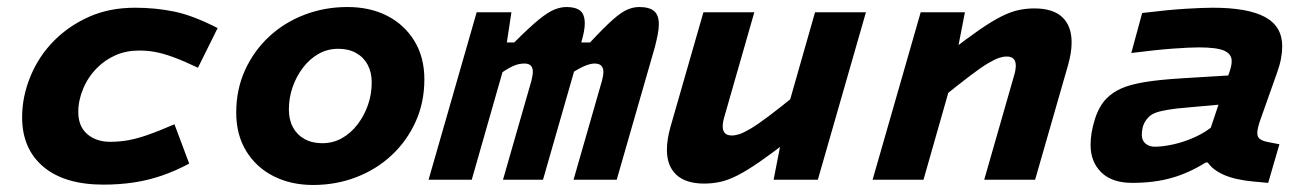

<svg xmlns="http://www.w3.org/2000/svg" viewBox="-20 -512 3724 547"><path d="M377 -368Q340 -368 310 -355Q280 -342 257 -319Q231 -293 217 -259.5Q203 -226 203 -193Q203 -152 228.5 -130Q254 -108 294 -108Q318 -108 342.5 -112Q367 -116 399 -127Q431 -138 477 -158L519 -46Q480 -25 440.5 -11.5Q401 2 360 8Q319 14 275 14Q164 14 103.5 -37Q43 -88 43 -178Q43 -237 67 -295Q91 -353 135 -397Q177 -439 234.5 -464.5Q292 -490 365 -490Q423 -490 476.5 -479Q530 -468 600 -432L544 -319Q502 -339 473 -349.5Q444 -360 422 -364Q400 -368 377 -368Z M970 -492Q1034 -492 1083 -467Q1132 -442 1160.5 -395.5Q1189 -349 1189 -286Q1189 -220 1164 -165Q1139 -110 1095.5 -69.5Q1052 -29 994.5 -7Q937 15 872 15Q809 15 759.5 -10Q710 -35 681.5 -81.5Q653 -128 653 -191Q653 -257 678 -312Q703 -367 746.5 -407.5Q790 -448 847.5 -470Q905 -492 970 -492ZM898 -104Q929 -104 954.5 -118.5Q980 -133 999 -158Q1018 -183 1028.5 -213.5Q1039 -244 1039 -277Q1039 -306 1027.5 -327.5Q1016 -349 994.5 -361Q973 -373 944 -373Q913 -373 887.5 -358.5Q862 -344 843 -319Q824 -294 813.5 -263.5Q803 -233 803 -200Q803 -171 814.5 -149.5Q826 -128 847.5 -116Q869 -104 898 -104Z M1437 -477 1424 -391H1467L1420 -336L1324 0H1201L1338 -477ZM1390 -291 1445 -391Q1489 -435 1515.5 -456.5Q1542 -478 1560 -485Q1578 -492 1594 -492Q1620 -492 1633 -481.5Q1646 -471 1646 -445Q1646 -435 1643.5 -421.5Q1641 -408 1636 -391H1694L1620 -324L1527 0H1413L1494 -282Q1496 -290 1497 -296.5Q1498 -303 1498 -308Q1498 -331 1474 -331Q1467 -331 1459 -329.5Q1451 -328 1441 -323.5Q1431 -319 1418.5 -311Q1406 -303 1390 -291ZM1592 -292 1661 -391Q1702 -435 1726.5 -456.5Q1751 -478 1768 -485Q1785 -492 1801 -492Q1830 -492 1843.5 -480.5Q1857 -469 1857 -443Q1857 -430 1854 -414.5Q1851 -399 1846 -379L1737 0H1614L1695 -282Q1697 -290 1698 -296Q1699 -302 1699 -307Q1699 -331 1674 -331Q1668 -331 1660 -329Q1652 -327 1642 -322.5Q1632 -318 1619.5 -310.5Q1607 -303 1592 -292Z M2184 0 2212 -144H2207L2302 -477H2447L2310 0ZM2251 -245 2228 -113Q2179 -75 2143.5 -50.5Q2108 -26 2081.5 -12.5Q2055 1 2032.5 6Q2010 11 1986 11Q1934 11 1907 -14Q1880 -39 1880 -85Q1880 -100 1882.5 -116Q1885 -132 1890 -150L1984 -477H2129L2043 -177Q2041 -170 2040 -163.5Q2039 -157 2039 -152Q2039 -139 2045.5 -132.5Q2052 -126 2065 -126Q2075 -126 2087 -130Q2099 -134 2118.5 -145.5Q2138 -157 2170 -181Q2202 -205 2251 -245Z M2729 -477 2701 -333H2706L2611 0H2466L2603 -477ZM2662 -232 2685 -364Q2734 -402 2769.5 -426.5Q2805 -451 2831.5 -464.5Q2858 -478 2880.5 -483Q2903 -488 2927 -488Q2980 -488 3006.5 -463Q3033 -438 3033 -391Q3033 -377 3030.5 -361Q3028 -345 3023 -327L2929 0H2784L2870 -300Q2872 -307 2873 -313.5Q2874 -320 2874 -324Q2874 -338 2867.5 -344.5Q2861 -351 2848 -351Q2838 -351 2826 -347Q2814 -343 2794.5 -331.5Q2775 -320 2743.5 -296Q2712 -272 2662 -232Z M3270 -94Q3292 -94 3322 -100.5Q3352 -107 3383.5 -121Q3415 -135 3439 -156L3421 -49H3415Q3367 -19 3317.5 -5Q3268 9 3206 9Q3148 9 3117.5 -21Q3087 -51 3087 -99Q3087 -133 3099 -171.5Q3111 -210 3133 -232Q3150 -249 3174.5 -260Q3199 -271 3240.5 -278Q3282 -285 3349 -289L3496 -298L3466 -215L3366 -206Q3328 -203 3305.5 -199Q3283 -195 3271.5 -190.5Q3260 -186 3253 -179Q3242 -168 3237.5 -155.5Q3233 -143 3233 -127Q3233 -112 3243.5 -103Q3254 -94 3270 -94ZM3574 -180Q3567 -161 3564.5 -150.5Q3562 -140 3562 -133Q3562 -121 3570 -115.5Q3578 -110 3594 -107L3625 -101L3593 9L3549 5Q3498 0 3466.5 -14Q3435 -28 3421 -49V-123L3477 -290Q3485 -313 3487 -321.5Q3489 -330 3489 -338Q3489 -358 3468 -367.5Q3447 -377 3395 -377Q3370 -377 3321.5 -373.5Q3273 -370 3203 -361L3234 -475Q3308 -484 3357.5 -487Q3407 -490 3435 -490Q3535 -490 3584 -463.5Q3633 -437 3633 -380Q3633 -364 3629.5 -345Q3626 -326 3618 -304Z"/></svg>

Font: Intel One Mono Light
Style: Italic
Weight: 300
Italic angle: -16°
Monospace: yes
Designer: Fred Shallcrass
Foundry: Frere-Jones Type LLC
Version: Version 1.004